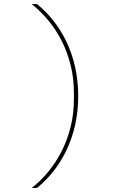

<svg xmlns="http://www.w3.org/2000/svg" viewBox="-20 -780 640 938"><path d="M362 -311Q362 -234 346.5 -167Q331 -100 303.5 -43.5Q276 13 239.5 58.5Q203 104 161 138H135Q179 104 217 57.5Q255 11 282.5 -44Q310 -99 325.5 -162Q341 -225 341 -294V-328Q341 -397 325.5 -460Q310 -523 282.5 -578Q255 -633 217 -679Q179 -725 135 -760H161Q203 -726 239.5 -680.5Q276 -635 303.5 -578.5Q331 -522 346.5 -454.5Q362 -387 362 -311Z"/></svg>

Font: IBM Plex Mono Thin
Style: Regular
Weight: 100
Monospace: yes
Designer: Mike Abbink, Paul van der Laan, Pieter van Rosmalen
Foundry: Bold Monday
Version: Version 2.3